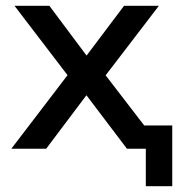

<svg xmlns="http://www.w3.org/2000/svg" viewBox="-20 -512 616 661"><path d="M482 129V0H445V-80H573V129ZM19 0 233 -280 234 -225 30 -492H150L289 -306H267L407 -492H527L324 -227L325 -277L538 0H417L267 -198H288L139 0Z"/></svg>

Font: NunitoSans_10ptSemiBold
Style: Regular
Weight: 600
Designer: Vernon Adams
Foundry: Vernon Adams
Version: Version 3.101;gftools[0.9.27]